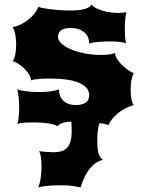

<svg xmlns="http://www.w3.org/2000/svg" viewBox="-20 -557 621 846"><path d="M56.2 -10.7Q60.1 -21 62.3 -41.7Q64.5 -62.5 64.5 -87.9Q64.5 -108.4 62 -129.4Q59.6 -150.4 56.2 -163.6Q62 -160.6 73 -158.4Q84 -156.2 97.4 -154.5Q110.8 -152.8 125.7 -152.1Q140.6 -151.4 154.3 -151.4Q180.7 -151.4 203.4 -154.5Q226.1 -157.7 239.7 -163.6Q239.7 -149.4 243.9 -137Q248 -124.5 257.1 -115Q266.1 -105.5 280.5 -99.9Q294.9 -94.2 314.9 -94.2Q341.3 -94.2 357.2 -104.5Q373 -114.7 373 -138.2Q373 -156.7 360.6 -170.4Q348.1 -184.1 325.9 -193.1Q303.7 -202.1 272.9 -206.5Q242.2 -210.9 206.1 -210.9Q194.8 -210.9 181.4 -210.7Q168 -210.4 155.3 -209.5Q142.6 -208.5 132.1 -206.8Q121.6 -205.1 116.7 -202.6Q116.7 -215.3 107.7 -229.5Q98.6 -243.7 85.9 -255.9Q73.2 -268.1 59.3 -276.9Q45.4 -285.6 35.6 -287.6Q39.6 -292 42.5 -299.8Q45.4 -307.6 47.4 -317.6Q49.3 -327.6 50.3 -338.6Q51.3 -349.6 51.3 -359.9Q51.3 -381.8 47.6 -403.1Q43.9 -424.3 35.6 -437Q53.2 -440.4 70.8 -449Q88.4 -457.5 103.8 -469.5Q119.1 -481.4 131.1 -496.3Q143.1 -511.2 148.9 -527.3Q153.8 -524.4 168.5 -521.5Q183.1 -518.6 203.1 -516.1Q223.1 -513.7 246.1 -512.2Q269 -510.7 290.5 -510.7Q330.1 -510.7 353.5 -517.6Q377 -524.4 383.3 -537.1Q390.1 -527.8 404.1 -520.8Q418 -513.7 434.8 -509Q451.7 -504.4 469.7 -502.2Q487.8 -500 503.9 -500Q513.7 -500 521.7 -501Q529.8 -502 536.1 -503.4Q534.7 -493.2 533.4 -484.6Q532.2 -476.1 531.5 -468Q530.8 -460 530.3 -451.7Q529.8 -443.4 529.8 -433.6Q529.8 -415 531 -397Q532.2 -378.9 536.1 -364.7Q527.8 -370.1 508.1 -372.3Q488.3 -374.5 463.4 -374.5Q449.7 -374.5 435.3 -373.8Q420.9 -373 408.4 -371.8Q396 -370.6 386.5 -368.9Q377 -367.2 373 -364.7Q373 -397 350.6 -415.3Q328.1 -433.6 291 -433.6Q260.3 -433.6 247.8 -422.6Q235.4 -411.6 235.4 -395Q235.4 -378.9 251.7 -364.3Q268.1 -349.6 294.9 -338.6Q321.8 -327.6 355.5 -321.3Q389.2 -314.9 424.3 -314.9Q433.1 -314.9 442.1 -315.4Q451.2 -315.9 459.5 -316.9Q467.8 -317.9 474.9 -319.6Q481.9 -321.3 486.3 -323.7Q487.8 -309.1 497.3 -294.9Q506.8 -280.8 519.8 -268.6Q532.7 -256.3 546.1 -247.3Q559.6 -238.3 569.3 -234.4Q563 -224.6 559.3 -204.8Q555.7 -185.1 555.7 -162.6Q555.7 -142.1 558.6 -123.3Q561.5 -104.5 569.3 -93.8Q551.8 -88.9 534.9 -80.6Q518.1 -72.3 503.4 -61Q488.8 -49.8 476.8 -35.9Q464.8 -22 457.5 -5.9Q438 -12.7 402.8 -17.6Q367.7 -22.5 321.8 -22.5Q301.3 -22.5 286.6 -21Q272 -19.5 261.7 -16.8Q251.5 -14.2 244.6 -10.3Q237.8 -6.3 233.4 -1Q226.1 -5.4 215.1 -8.5Q204.1 -11.7 190.7 -13.7Q177.2 -15.6 162.8 -16.6Q148.4 -17.6 134.8 -17.6Q109.9 -17.6 89.4 -16.6Q68.8 -15.6 56.2 -10.7ZM152.3 108.9Q167.5 111.3 185.8 112.5Q204.1 113.8 216.3 113.8Q236.3 113.8 251.2 109.1Q266.1 104.5 276.1 93.5Q286.1 82.5 291 64.7Q295.9 46.9 295.9 20.5Q295.9 16.1 295.7 9.3Q295.4 2.4 295.2 -5.1Q294.9 -12.7 294.4 -20.3Q293.9 -27.8 293.5 -33.2L427.7 -33.7Q420.4 -22.5 416.5 -8.8Q412.6 4.9 410.9 19.3Q409.2 33.7 408.9 47.4Q408.7 61 408.7 71.8Q408.7 97.2 413.1 116Q417.5 134.8 433.1 147.5Q410.6 152.8 394 167.2Q377.4 181.6 365.7 199.7Q354 217.8 346.7 236.3Q339.4 254.9 335.4 268.6Q321.8 265.6 301.8 262.5Q281.7 259.3 246.1 259.3Q213.9 259.3 187.7 262Q161.6 264.6 147.5 268.6Q151.4 263.2 154.3 252.4Q157.2 241.7 159.2 228.5Q161.1 215.3 162.1 201.4Q163.1 187.5 163.1 175.8Q163.1 154.8 160.4 136.7Q157.7 118.7 152.3 108.9Z"/></svg>

Font: Arbutus
Style: Regular
Weight: 400
Designer: Karolina Lach
Foundry: Sorkin Type Co.
Version: Version 1.002